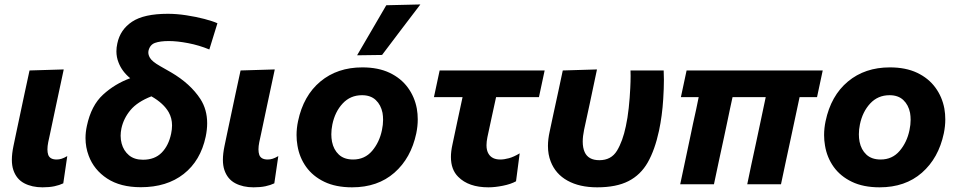

<svg xmlns="http://www.w3.org/2000/svg" viewBox="-20 -808 4198 842"><path d="M166.5 13.5Q120 13.5 86 -4.5Q52 -22.5 38.5 -62.5Q32 -82 32 -107.5Q32 -134 39 -167.5Q46 -201.5 51 -225Q56 -248 61.5 -274.5Q76 -343.5 87 -394.8Q98 -446 109.5 -499L259.5 -503.5Q241 -417.5 225.5 -344.5Q210 -271.5 199.5 -221.5L191.5 -184.5Q188 -167 188 -153Q188 -139 191.5 -129Q199 -108.5 228.5 -108.5Q239.5 -108.5 250 -111.8Q260.5 -115 275 -123.5L257.5 -4Q241 4 218.5 8.8Q196 13.5 166.5 13.5Z M597.5 13Q508 13 450 -25Q392 -63 369 -125Q355 -162 355 -202.5Q355 -228.5 361 -256Q380 -345.5 432 -393Q484 -440.5 551 -465Q515 -494.5 500 -533.5Q490.5 -557 490.5 -583Q490.5 -599.5 494.5 -617.5Q507 -678 559.2 -712.8Q611.5 -747.5 716 -747.5Q754.5 -747.5 797 -741Q839.5 -734.5 876 -725Q912.5 -715.5 933.5 -706L898 -591Q853.5 -609.5 805.2 -618.8Q757 -628 720.5 -628Q682 -628 659.5 -619.8Q637 -611.5 631 -584.5Q630.5 -581 630.5 -577.5Q630.5 -566.5 637.5 -554.5Q646.5 -538.5 681.5 -518.5L730.5 -490.5Q815 -441 859 -373.5Q888.5 -327.5 888.5 -267.5Q888.5 -239.5 882 -208.5Q859.5 -103 785.5 -45Q711.5 13 597.5 13ZM512.5 -245Q509 -228.5 509 -212.5Q509 -195 513.5 -178.5Q522 -147 545.5 -127.2Q569 -107.5 607 -107.5Q658.5 -107.5 689 -138.5Q719.5 -169.5 730.5 -222Q734.5 -241 734.5 -258Q734.5 -289.5 720 -315.5Q697.5 -355 644 -385.5Q582.5 -361.5 552.2 -325.2Q522 -289 512.5 -245Z M1092 13.5Q1045.5 13.5 1011.5 -4.5Q977.5 -22.5 964 -62.5Q957.5 -82 957.5 -107.5Q957.5 -134 964.5 -167.5Q971.5 -201.5 976.5 -225Q981.5 -248 987 -274.5Q1001.5 -343.5 1012.5 -394.8Q1023.5 -446 1035 -499L1185 -503.5Q1166.5 -417.5 1151 -344.5Q1135.5 -271.5 1125 -221.5L1117 -184.5Q1113.5 -167 1113.5 -153Q1113.5 -139 1117 -129Q1124.5 -108.5 1154 -108.5Q1165 -108.5 1175.5 -111.8Q1186 -115 1200.5 -123.5L1183 -4Q1166.5 4 1144 8.8Q1121.5 13.5 1092 13.5Z M1524 13.5Q1452.5 13.5 1402.2 -10.8Q1352 -35 1322.5 -76.2Q1293 -117.5 1284.5 -169.5Q1280.5 -192 1280.5 -215.5Q1280.5 -245.5 1287 -276.5Q1310.5 -388.5 1385 -450.5Q1459.5 -512.5 1569 -512.5Q1638.5 -512.5 1688.5 -488.8Q1738.5 -465 1768.5 -424Q1798.5 -383 1808 -331.5Q1812 -308.5 1812 -284.5Q1812 -254.5 1805.5 -223Q1782.5 -114.5 1709.5 -50.5Q1636.5 13.5 1524 13.5ZM1528.5 -108.5Q1579.5 -108.5 1611.8 -146.2Q1644 -184 1655 -237.5Q1660 -261 1660 -282.5Q1660 -298.5 1657.5 -313Q1650.5 -348 1628 -369.2Q1605.5 -390.5 1567.5 -390.5Q1516.5 -390.5 1482.8 -354.2Q1449 -318 1437.5 -262Q1433 -240 1433 -219Q1433 -202.5 1436 -186.5Q1443 -151.5 1466 -130Q1489 -108.5 1528.5 -108.5ZM1546 -565.5Q1578.5 -621 1610.5 -676Q1642 -730.5 1674 -785L1823.5 -788.5Q1780 -731.5 1738 -676.2Q1696 -621 1655.5 -567Z M2122 13.5Q2035 13.5 1989.5 -32.5Q1957.5 -64 1957.5 -119.5Q1957.5 -144 1964 -173.5Q1974.5 -223.5 1984.8 -271.8Q1995 -320 2008.5 -382H1883L1908 -499H2368.5L2343.5 -382H2155.5Q2146 -338.5 2136.5 -294.8Q2127 -251 2117.5 -206.5Q2113.5 -187 2113.5 -171Q2113.5 -148 2122.5 -133.5Q2137.5 -108.5 2174 -108.5Q2191 -108.5 2212 -114.2Q2233 -120 2259 -135.5L2243 -13Q2220.5 -0.5 2185.5 6.5Q2150.5 13.5 2122 13.5Z M2599 13.5Q2521.5 13.5 2468.8 -15.8Q2416 -45 2395 -100Q2383 -130.5 2383 -168Q2383 -197.5 2390.5 -231Q2395 -252.5 2399 -271Q2403 -289.5 2407 -308.5Q2419.5 -366 2429 -409.8Q2438.5 -453.5 2448 -499L2598 -503.5Q2581 -423 2566.5 -354.5Q2551.5 -286 2541.5 -239Q2535.5 -210 2535.5 -187Q2535.5 -160 2544 -141Q2560 -105.5 2608.5 -105.5Q2660.5 -105.5 2685.8 -147.2Q2711 -189 2724.5 -254Q2732.5 -290 2737.2 -334.2Q2742 -378.5 2744 -422Q2745.5 -450.5 2745.5 -475.5Q2745.5 -487.5 2745 -499H2890.5Q2891.5 -480 2891.5 -458.5Q2891.5 -420 2888.5 -373.5Q2884 -300.5 2870 -234.5Q2852 -151 2820.8 -96Q2789.5 -41 2736.2 -13.8Q2683 13.5 2599 13.5Z M2963 0Q2974 -52 2985 -103.5Q2996 -154.5 3009 -217L3019 -265L3033 -328.5Q3039 -357 3044 -382H2966L2991 -499H3588L3563 -382H3486.5L3447.5 -199Q3437 -151.5 3426.5 -101.5Q3416 -51.5 3405 0H3257Q3264 -34.5 3274 -81.8Q3284 -129 3295 -179Q3305 -226 3315.5 -275.5Q3325.5 -324.5 3338 -382H3192.5Q3187 -356 3181 -329Q3175 -301.5 3169.5 -274L3155.5 -208Q3143.5 -153.5 3132.8 -103Q3122 -52.5 3111 0Z M3837.5 13.5Q3766 13.5 3715.8 -10.8Q3665.5 -35 3636 -76.2Q3606.5 -117.5 3598 -169.5Q3594 -192 3594 -215.5Q3594 -245.5 3600.5 -276.5Q3624 -388.5 3698.5 -450.5Q3773 -512.5 3882.5 -512.5Q3952 -512.5 4002 -488.8Q4052 -465 4082 -424Q4112 -383 4121.5 -331.5Q4125.5 -308.5 4125.5 -284.5Q4125.5 -254.5 4119 -223Q4096 -114.5 4023 -50.5Q3950 13.5 3837.5 13.5ZM3842 -108.5Q3893 -108.5 3925.2 -146.2Q3957.5 -184 3968.5 -237.5Q3973.5 -261 3973.5 -282.5Q3973.5 -298.5 3971 -313Q3964 -348 3941.5 -369.2Q3919 -390.5 3881 -390.5Q3830 -390.5 3796.2 -354.2Q3762.5 -318 3751 -262Q3746.5 -240 3746.5 -219Q3746.5 -202.5 3749.5 -186.5Q3756.5 -151.5 3779.5 -130Q3802.5 -108.5 3842 -108.5Z"/></svg>

Font: Heraclito
Style: Bold Italic
Weight: 700
Italic angle: -12°
Designer: Kostas Bartsokas (font) & Cristiano Sobral (main changes)
Foundry: Kostas Bartsokas (font) & Cristiano Sobral (main changes)
Version: Version 1.00;July 8, 2020;FontCreator 13.0.0.2655 64-bit